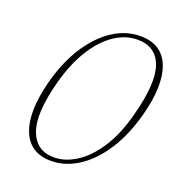

<svg xmlns="http://www.w3.org/2000/svg" viewBox="-131 -817 865 934"><g transform="rotate(20 302.0 -350.0)"><path d="M438.5 -709.5Q550.5 -709.5 587.5 -614.5Q624.5 -519.5 580 -354Q548.5 -238 495 -156.8Q441.5 -75.5 374.5 -32.8Q307.5 10 235.5 10Q125.5 10 88 -85.5Q50.5 -181 95 -349Q125 -460.5 177.5 -541.2Q230 -622 297 -665.8Q364 -709.5 438.5 -709.5ZM539.5 -341.5Q587 -519.5 556.5 -604Q526 -688.5 431.5 -688.5Q368.5 -688.5 311 -649Q253.5 -609.5 208 -536Q162.5 -462.5 135 -360.5Q87.5 -183.5 119.5 -97.2Q151.5 -11 242.5 -11Q301 -11 358.5 -48Q416 -85 463.5 -158.5Q511 -232 539.5 -341.5Z"/></g></svg>

Font: Fraunces 72pt Soft Thin
Style: Italic
Weight: 100
Italic angle: -16°
Version: Version 1.000;[0bf87f6ff]